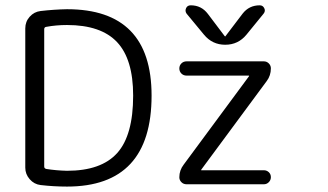

<svg xmlns="http://www.w3.org/2000/svg" viewBox="-20 -771 1237 723"><path d="M893.6 -719.7Q918 -751 958 -751Q969.7 -751 975.1 -740.2Q980.5 -729.5 972.7 -719.7L908.2 -640.6Q877 -602.5 828.1 -602.5Q779.3 -602.5 748 -640.6L682.6 -719.7Q675.8 -729.5 680.7 -740.2Q685.5 -751 698.2 -751Q738.3 -751 762.7 -718.8L826.2 -634.8Q827.1 -633.8 828.1 -633.8Q829.1 -633.8 829.1 -634.8ZM682.6 -540H973.6Q984.4 -540 992.2 -532.2Q1000 -524.4 1000 -513.7Q1000 -486.3 984.4 -465.8L738.3 -132.8Q737.3 -131.8 737.3 -130.9Q737.3 -129.9 738.3 -129.9H973.6Q984.4 -129.9 992.2 -122.6Q1000 -115.2 1000 -104Q1000 -92.8 992.2 -85Q984.4 -77.1 973.6 -77.1H682.6Q670.9 -77.1 663.1 -85Q655.3 -92.8 655.3 -103.5Q655.3 -129.9 671.9 -151.4L918 -484.4Q918 -485.4 918 -485.8Q918 -486.3 917 -486.3H682.6Q670.9 -486.3 663.1 -494.1Q655.3 -502 655.3 -513.2Q655.3 -524.4 663.1 -532.2Q670.9 -540 682.6 -540ZM550.8 -411.1Q550.8 -68.4 232.4 -68.4Q182.6 -68.4 132.8 -74.2Q108.4 -77.1 91.8 -96.2Q75.2 -115.2 75.2 -139.6V-664.1Q75.2 -689.5 91.8 -708Q108.4 -726.6 132.8 -729.5Q183.6 -735.4 232.4 -736.3Q550.8 -736.3 550.8 -411.1ZM481.4 -411.1Q481.4 -547.9 420.9 -612.3Q360.4 -676.8 232.4 -676.8Q191.4 -676.8 154.3 -669.9Q146.5 -668.9 146.5 -661.1V-143.6Q146.5 -136.7 154.3 -134.8Q191.4 -128.9 232.4 -127.9Q361.3 -127.9 421.4 -194.8Q481.4 -261.7 481.4 -411.1Z"/></svg>

Font: Gen Jyuu Gothic Normal
Style: Regular
Weight: 300
Designer: [Source Han Sans]
Ryoko NISHIZUKA  (kana & ideographs); Paul D. Hunt (Latin, Greek & Cyrillic); Wenlong ZHANG  (bopomofo
Version: Version 1.002.20150607